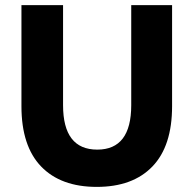

<svg xmlns="http://www.w3.org/2000/svg" viewBox="-20 -720 758 752"><path d="M64 -304V-700H227V-308Q227 -134 361 -134Q494 -134 494 -308V-700H654V-304Q654 -148 577 -68Q500 12 359 12Q218 12 141 -68Q64 -148 64 -304Z"/></svg>

Font: Chess Sans
Style: Bold
Weight: 700
Designer: Wolf Bōese
Foundry: Wolf Bōese
Version: Version 7.223